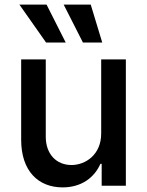

<svg xmlns="http://www.w3.org/2000/svg" viewBox="-20 -802 634 829"><path d="M416.9 -226.2C417.3 -133.5 348.4 -89.5 288.7 -89.5C223 -89.5 177.6 -137.1 177.6 -211.3V-545.5H71.4V-198.5C71.4 -63.2 145.6 7.1 250.4 7.1C332.4 7.1 388.1 -36.2 413.4 -94.5H419V0H523.4V-545.5H416.9ZM63.9 -782 179 -618.3H263.8L181.1 -782ZM255 -782 338.1 -618.3H421.5L371.8 -782Z"/></svg>

Font: Margiela Sans Medium
Style: Regular
Weight: 500
Designer: Stefan Endress, Andreas Faust
Version: Version 1.100;FEAKit 1.0